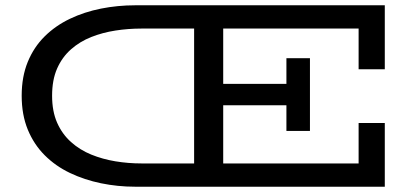

<svg xmlns="http://www.w3.org/2000/svg" viewBox="-20 -706 1574 726"><path d="M491 0Q425 0 362 -13Q299 -26 244.5 -52Q190 -78 149 -119Q108 -160 85 -216Q62 -272 62 -344Q62 -416 85 -472Q108 -528 149 -568.5Q190 -609 244.5 -635Q299 -661 362 -673.5Q425 -686 491 -686H1435V-444H1336V-598H515Q465 -598 416.5 -590.5Q368 -583 325 -566Q282 -549 248.5 -519.5Q215 -490 196 -447Q177 -404 177 -344Q177 -285 196 -242Q215 -199 248.5 -169Q282 -139 325 -121.5Q368 -104 416.5 -96Q465 -88 515 -88H1336V-241H1435V0ZM714 -49V-631H824V-49ZM761 -308V-389H1113V-308ZM1063 -211V-486H1152V-211Z"/></svg>

Font: BioRhyme SemiExpanded
Style: Regular
Weight: 400
Width: 6
Designer: Aoife Mooney
Foundry: Aoife Mooney Type
Version: Version 1.600;gftools[0.9.33]